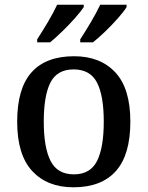

<svg xmlns="http://www.w3.org/2000/svg" viewBox="-20 -786 627 816"><path d="M292 10Q181 10 117 -59Q53 -128 53 -269Q53 -410 114 -478.5Q175 -547 295 -547Q406 -547 470 -478.5Q534 -410 534 -269Q534 -128 472.5 -59Q411 10 292 10ZM294 -45Q364 -45 392.5 -102Q421 -159 421 -269Q421 -380 392 -435.5Q363 -491 293 -491Q223 -491 194.5 -435.5Q166 -380 166 -269Q166 -159 195 -102Q224 -45 294 -45ZM321 -619Q342 -651 366 -691.5Q390 -732 406 -766H518V-756Q508 -739 482.5 -710Q457 -681 427.5 -652.5Q398 -624 375 -606H321ZM138 -619Q159 -651 183 -691.5Q207 -732 223 -766H336V-756Q325 -739 299.5 -710Q274 -681 244.5 -652.5Q215 -624 193 -606H138Z"/></svg>

Font: Noto Serif Bengali Medium
Style: Regular
Weight: 500
Designer: Juan Bruce, Universal Thirst, Indian Type Foundry and the Monotype Design Team.
Foundry: Monotype Imaging Inc.
Version: Version 2.003; ttfautohint (v1.8.4.7-5d5b)